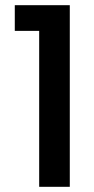

<svg xmlns="http://www.w3.org/2000/svg" viewBox="-20 -720 363 740"><path d="M131 -601H37V-700H249V0H131Z"/></svg>

Font: Albert Sans SemiBold
Style: Regular
Weight: 600
Designer: Andreas Rasmussen
Foundry: a.Foundry
Version: Version 1.025